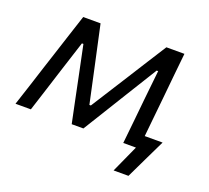

<svg xmlns="http://www.w3.org/2000/svg" viewBox="-119 -634 992 910"><g transform="rotate(20 377.0 -179.0)"><path d="M-7.5 0Q10.5 -54.5 27.5 -107Q44.5 -159.5 61 -211.5L83 -279Q100.5 -333 118.2 -387.8Q136 -442.5 153.5 -496H241Q251.5 -448 262 -399.2Q272.5 -350.5 283 -302.5L323.5 -114.5H331L450 -302Q481 -351 511.8 -399.8Q542.5 -448.5 573 -496H664Q658.5 -443.5 652.8 -387.2Q647 -331 642 -277.5L635 -208.5Q631.5 -173.5 627.8 -137.8Q624 -102 620.5 -65.5H710.5Q698 -40 685.5 -13.8Q673 12.5 660.5 38Q648.5 63 636.5 88Q624.5 113 612.5 138H537.5L600 0H536Q542 -57 548 -115.2Q554 -173.5 559.5 -230L575 -376.5H567.5L471 -220.5Q437 -165.5 403.2 -110.5Q369.5 -55.5 335 0H276Q264.5 -55 253 -110.5Q241.5 -166 230.5 -220L198 -376.5H190.5L144 -232Q125.5 -173.5 107 -115.5Q88.5 -57.5 70 0Z"/></g></svg>

Font: Commissioner
Style: Italic
Weight: 400
Italic angle: -12°
Designer: Kostas Bartsokas
Foundry: Kostas Bartsokas
Version: Version 1.000; ttfautohint (v1.8.3)